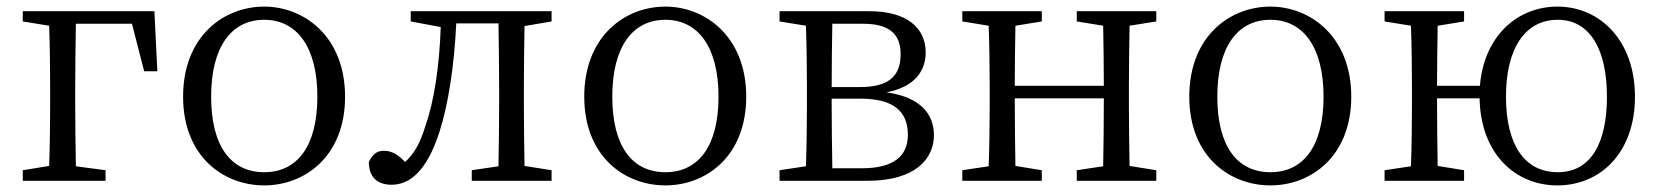

<svg xmlns="http://www.w3.org/2000/svg" viewBox="-20 -548 5027 582"><path d="M380 -476 417 -332H457L448 -514H49V-483L129 -470C131 -415 132 -338 132 -283V-228C132 -176 131 -100 129 -45L49 -32V0H300V-32L210 -44C209 -100 208 -176 208 -228V-283C208 -340 209 -420 210 -476Z M781 14C904 14 1026 -74 1026 -255C1026 -437 902 -528 781 -528C657 -528 535 -437 535 -255C535 -74 657 14 781 14ZM781 -26C680 -26 620 -105 620 -255C620 -404 680 -488 781 -488C881 -488 942 -404 942 -255C942 -105 881 -26 781 -26Z M1652 -483V-514H1225V-483L1316 -466C1312 -349 1296 -241 1270 -168C1254 -114 1236 -83 1208 -57C1188 -78 1169 -91 1143 -91C1121 -91 1108 -78 1098 -57C1098 -11 1124 12 1167 12C1218 12 1273 -24 1313 -151C1339 -233 1357 -349 1363 -477H1491C1492 -422 1493 -341 1493 -286V-228C1493 -176 1492 -100 1491 -44L1410 -32V0H1652V-32L1570 -45C1569 -100 1568 -176 1568 -228V-286C1568 -338 1569 -414 1570 -469Z M1997 14C2120 14 2242 -74 2242 -255C2242 -437 2118 -528 1997 -528C1873 -528 1751 -437 1751 -255C1751 -74 1873 14 1997 14ZM1997 -26C1896 -26 1836 -105 1836 -255C1836 -404 1896 -488 1997 -488C2097 -488 2158 -404 2158 -255C2158 -105 2097 -26 1997 -26Z M2503 -38C2502 -94 2501 -174 2501 -228V-249H2587C2691 -249 2732 -209 2732 -139C2732 -74 2687 -38 2594 -38ZM2596 -476C2673 -476 2710 -447 2710 -384C2710 -315 2672 -284 2585 -284H2501C2501 -347 2502 -423 2503 -476ZM2343 -514V-483L2423 -470C2425 -415 2426 -339 2426 -286V-228C2426 -176 2425 -99 2423 -44L2343 -32V0H2610C2755 0 2811 -67 2811 -138C2811 -203 2769 -254 2667 -268C2755 -285 2786 -335 2786 -389C2786 -464 2728 -514 2616 -514Z M3485 -483V-514H3244V-483L3324 -470C3325 -417 3326 -343 3326 -288H3056C3056 -342 3057 -416 3058 -470L3138 -483V-514H2897V-483L2977 -470C2979 -415 2980 -339 2980 -286V-228C2980 -176 2979 -99 2977 -44L2897 -32V0H3138V-32L3058 -45C3057 -99 3056 -178 3056 -250H3326C3326 -177 3325 -99 3324 -44L3244 -32V0H3485V-32L3404 -45C3403 -100 3402 -176 3402 -228V-286C3402 -338 3403 -415 3404 -470Z M3831 14C3954 14 4076 -74 4076 -255C4076 -437 3952 -528 3831 -528C3707 -528 3585 -437 3585 -255C3585 -74 3707 14 3831 14ZM3831 -26C3730 -26 3670 -105 3670 -255C3670 -404 3730 -488 3831 -488C3931 -488 3992 -404 3992 -255C3992 -105 3931 -26 3831 -26Z M4702 -26C4600 -26 4545 -111 4545 -255C4545 -400 4602 -488 4702 -488C4801 -488 4851 -396 4851 -255C4851 -115 4803 -26 4702 -26ZM4336 -288C4336 -342 4337 -416 4338 -470L4418 -483V-514H4177V-483L4257 -470C4259 -415 4260 -339 4260 -286V-228C4260 -176 4259 -99 4257 -44L4177 -32V0H4418V-32L4338 -45C4337 -99 4336 -178 4336 -250H4465C4468 -82 4573 14 4701 14C4831 14 4936 -85 4936 -255C4936 -425 4830 -528 4701 -528C4579 -528 4478 -438 4466 -288Z"/></svg>

Font: Shippori Mincho
Style: Regular
Weight: 400
Designer: Bonji Tadano  Ryoko NISHIZUKA  (kana & ideographs); Frank Grießhammer (Latin, Greek & Cyrillic); Wenlong ZHANG  (bopomof
Foundry: Adobe Systems Incorporated
Version: Version 1.003;PS 1.001;hotconv 16.6.54;makeotf.lib2.5.65590